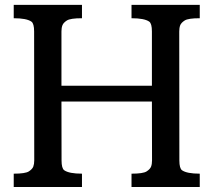

<svg xmlns="http://www.w3.org/2000/svg" viewBox="-20 -752 858 772"><path d="M35.2 -53.7Q81.5 -53.7 95.7 -62.7Q109.9 -71.8 113.8 -82Q117.7 -92.3 117.7 -106.9L117.2 -625.5Q117.2 -657.2 106.4 -665Q86.9 -678.7 35.2 -678.7V-732.4H309.6V-678.7Q263.2 -678.7 249 -669.7Q234.9 -660.6 231 -650.4Q227.1 -640.1 227.1 -625.5V-407.2H590.8V-625.5Q590.8 -657.2 580.1 -665Q560.5 -678.7 508.8 -678.7V-732.4H783.2V-678.7Q736.8 -678.7 722.7 -669.7Q708.5 -660.6 704.6 -650.4Q700.7 -640.1 700.7 -625.5L701.2 -106.9Q701.2 -75.2 711.9 -67.4Q731.4 -53.7 783.2 -53.7V0H508.8V-53.7Q555.2 -53.7 569.3 -62.7Q583.5 -71.8 587.4 -82Q591.3 -92.3 591.3 -106.9L590.8 -343.8H227.1L227.5 -106.9Q227.5 -75.2 238.3 -67.4Q257.8 -53.7 309.6 -53.7V0H35.2Z"/></svg>

Font: Arbutus Slab
Style: Regular
Weight: 400
Designer: Karolina Lach
Foundry: Karolina Lach
Version: Version 1.001; ttfautohint (v0.92) -l 10 -r 16 -G 200 -x 7 -